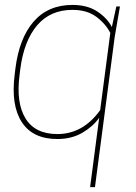

<svg xmlns="http://www.w3.org/2000/svg" viewBox="-20 -556 550 776"><path d="M344.2 200.2 380.9 -80.1Q356.4 -44.9 313 -19.5Q269.5 5.9 211.9 5.9Q112.8 5.9 68.4 -62Q23.9 -129.9 39.1 -252.9L42 -276.9Q57.1 -400.9 115.7 -468.5Q174.3 -536.1 272.9 -536.1Q332.5 -536.1 372.6 -510Q412.6 -483.9 432.1 -446.8L450.2 -529.8H464.8L443.8 -408.2L363.8 200.2ZM384.8 -110.8 425.8 -422.9Q406.2 -460.9 368.7 -488.5Q331.1 -516.1 272.9 -516.1Q183.1 -516.1 129.9 -453.4Q76.7 -390.6 62 -276.9L59.1 -252.9Q44.4 -140.1 83.3 -77.1Q122.1 -14.2 211.9 -14.2Q315.4 -14.2 384.8 -110.8Z"/></svg>

Font: Cooper Hewitt
Style: Thin Italic
Weight: 702
Designer: Village Type and Design LLC
Foundry: Cooper Hewitt Smithsonian Design Museum
Version: 1.000